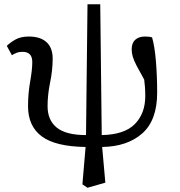

<svg xmlns="http://www.w3.org/2000/svg" viewBox="-20 -692 848 904"><path d="M392 192 368 176 383 0Q241 -2 176.5 -50Q112 -98 112 -192Q112 -252 122 -308Q132 -364 132 -400Q132 -448 86 -448Q70 -448 57.5 -443Q45 -438 36 -432L12 -476Q27 -491 52 -505.5Q77 -520 116 -520Q170 -520 199 -493.5Q228 -467 228 -416Q228 -362 216 -304Q204 -246 204 -192Q204 -126 247.5 -91Q291 -56 385 -56L392 -672H452L459 -56Q566 -58 615 -108Q664 -158 664 -240Q664 -263 662.5 -282Q661 -301 659 -317Q636 -358 623 -383Q610 -408 605 -425.5Q600 -443 600 -460Q600 -490 617 -505Q634 -520 662 -520Q674 -520 682 -519Q690 -518 696 -516Q708 -476 714 -405Q720 -334 720 -256Q720 -126 650 -64Q580 -2 461 0L476 168Z"/></svg>

Font: Source Serif 4 Caption
Style: Regular
Weight: 400
Designer: Frank Grießhammer
Foundry: Adobe Systems Incorporated
Version: Version 4.004;hotconv 1.0.117;makeotfexe 2.5.65602